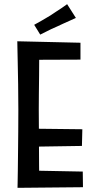

<svg xmlns="http://www.w3.org/2000/svg" viewBox="-20 -898 458 921"><path d="M64 3Q64 3 64.5 -19Q65 -41 65.5 -79.5Q66 -118 66.5 -166Q67 -214 67.5 -267Q68 -320 68 -371Q68 -435 67 -494.5Q66 -554 65 -600Q64 -646 63.5 -673Q63 -700 63 -700L169 -689Q169 -689 168.5 -667.5Q168 -646 168 -611Q168 -576 167.5 -533.5Q167 -491 166.5 -449Q166 -407 166 -372Q166 -337 166.5 -289.5Q167 -242 167 -192.5Q167 -143 167.5 -100Q168 -57 168.5 -30.5Q169 -4 169 -4ZM64 3 118 -80 377 -75 378 0ZM113 -194V-281L375 -278L373 -198ZM105 -611 63 -700 366 -693V-612ZM173 -732 144 -779Q162 -789 181.5 -800Q201 -811 222 -824Q235 -833 249 -842Q263 -851 276.5 -860Q290 -869 302 -878L344 -812Q328 -805 313 -798Q298 -791 283 -784.5Q268 -778 254 -771Q240 -765 226 -758.5Q212 -752 199 -745Q186 -738 173 -732Z"/></svg>

Font: Truculenta SemiBold
Style: Regular
Weight: 600
Version: Version 1.002